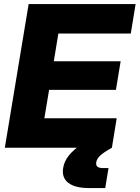

<svg xmlns="http://www.w3.org/2000/svg" viewBox="-20 -748 707 972"><path d="M4.4 0 125 -727.5H666.5L642.1 -578.1H275.4L252.4 -438H590.8L566.9 -293H228.5L204.6 -149.4H570.8L546.4 0ZM431.2 204.1Q359.9 204.1 325.7 177.5Q291.5 150.9 299.8 102.1Q305.2 68.4 328.1 39.8Q351.1 11.2 390.6 -16.6L546.4 0Q504.4 23.4 487.3 39.6Q470.2 55.7 467.3 73.2Q461.9 103 501.5 103H529.3L512.7 204.1Z"/></svg>

Font: Inter Display ExtraBold
Style: Italic
Weight: 800
Italic angle: -9.39999°
Designer: Rasmus Andersson
Foundry: rsms
Version: Version 4.000;git-a52131595